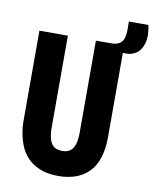

<svg xmlns="http://www.w3.org/2000/svg" viewBox="-88 -844 743 924"><g transform="rotate(10 284.0 -382.5)"><path d="M260 13Q206 13 168.5 -3Q131 -19 107.5 -44.5Q84 -70 72 -101Q60 -132 55 -161.5Q50 -191 50 -213V-660H189V-212Q189 -174 197 -151Q205 -128 220 -118.5Q235 -109 258 -109Q280 -109 295 -118.5Q310 -128 318 -150.5Q326 -173 326 -212V-660H464V-213Q464 -98 410.5 -42.5Q357 13 260 13ZM476 -624 397 -629 399 -660Q426 -660 440.5 -669Q455 -678 460.5 -694.5Q466 -711 466.5 -732.5Q467 -754 466 -778H562Q573 -725 563 -690Q553 -655 530 -639Q507 -623 476 -624Z"/></g></svg>

Font: Bricolage Grotesque 24pt Condensed
Style: Bold
Weight: 700
Width: 3
Designer: Mathieu Triay
Foundry: Atelier Triay
Version: Version 1.001;gftools[0.9.33.dev8+g029e19f]